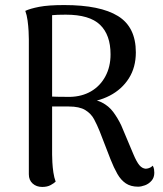

<svg xmlns="http://www.w3.org/2000/svg" viewBox="-20 -727 645 759"><path d="M147 12Q124 12 109 -1.5Q94 -15 94 -38V-572Q94 -584 93 -604Q92 -624 89 -646Q86 -668 80 -684Q99 -693 135 -700Q171 -707 234 -707Q376 -707 446.5 -663.5Q517 -620 517 -520Q517 -461 489.5 -417.5Q462 -374 414 -349Q366 -324 303 -320L311 -335Q355 -336 382.5 -322Q410 -308 427.5 -284.5Q445 -261 459 -232L507 -118Q520 -87 531 -74Q542 -61 556 -60Q561 -60 569 -62.5Q577 -65 584 -72Q588 -64 589 -57.5Q590 -51 590 -44Q590 -25 579 -12.5Q568 0 553 5.5Q538 11 526 11Q497 11 477.5 -2Q458 -15 444 -39.5Q430 -64 417 -97L374 -208Q364 -233 352 -255.5Q340 -278 317 -292Q294 -306 252 -306H174L165 -346Q184 -345 206 -344.5Q228 -344 256 -344Q304 -345 340 -366Q376 -387 396.5 -425Q417 -463 417 -512Q417 -589 375.5 -629Q334 -669 240 -669Q221 -669 208 -668.5Q195 -668 186 -667V-116Q186 -105 187 -85.5Q188 -66 191 -45.5Q194 -25 200 -9Q194 -3 180.5 4.5Q167 12 147 12Z"/></svg>

Font: Arima Thin Medium
Style: Regular
Weight: 500
Version: Version 1.100